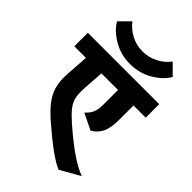

<svg xmlns="http://www.w3.org/2000/svg" viewBox="-282 -989 1147 1147"><g transform="rotate(45 291.5 -415.5)"><path d="M-10 -648H593V-534H490V-414Q490 -345 472 -307Q454 -269 415 -246L312 -296Q337 -318 348 -342.5Q359 -367 359 -414V-534H219L210 -405Q209 -392 209 -369Q209 -333 217.5 -307.5Q226 -282 247 -256.5Q268 -231 309 -195Q474 -51 570 -17L445 54Q372 25 216 -110Q161 -157 131.5 -195Q102 -233 89.5 -271.5Q77 -310 77 -361Q77 -373 79 -405L88 -534H-10ZM300 -694Q221 -694 157 -732Q93 -770 65 -820L130 -885Q158 -847 203 -823.5Q248 -800 300 -800Q351 -800 396.5 -823.5Q442 -847 470 -885L535 -820Q507 -770 443 -732Q379 -694 300 -694Z"/></g></svg>

Font: Madhuban SemiBold
Style: Regular
Weight: 600
Designer: jaikishan Patel
Foundry: MagicType
Version: Version 1.000